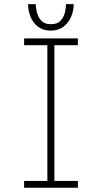

<svg xmlns="http://www.w3.org/2000/svg" viewBox="-20 -880 490 900"><path d="M345 -668H235V-32H345V0H93V-32H202V-668H93V-700H345ZM325.5 -860.5Q325.5 -829.5 313.2 -801Q301 -772.5 277 -754.5Q253 -736.5 217.5 -736.5Q182 -736.5 158.5 -754.5Q135 -772.5 123.2 -801Q111.5 -829.5 111.5 -860.5H147.5Q147.5 -845 152.8 -822.8Q158 -800.5 173.2 -783.5Q188.5 -766.5 218.5 -766.5Q249 -766.5 264.2 -783.5Q279.5 -800.5 284.5 -822.8Q289.5 -845 289.5 -860.5Z"/></svg>

Font: League Mono Thin Condensed
Style: Regular
Weight: 100
Width: 1
Designer: Tyler Finck
Foundry: The League of Moveable Type / Tyler Finck
Version: Version 2.300;RELEASE